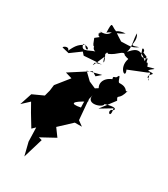

<svg xmlns="http://www.w3.org/2000/svg" viewBox="-212 -987 1083 1237"><g transform="rotate(20 329.0 -368.0)"><path d="M355 -513 328 -538 168 -471 214 -448 123 -368 110 -326 91 -285 6 -263 -39 -179 21 -218 45 -150 82 -55 109 -73 94 30 101 129 170 -8 147 -19 260 -57 229 -120 332 -187 384 -178 352 -211 365 -357C348 -355 342 -346 336 -292C258 -290 266 -312 366 -343C365 -372 366 -355 379 -392C352 -320 472 -338 471 -365C549 -374 551 -358 540 -348C489 -346 539 -270 535 -359L444 -324L540 -413C522 -458 549 -416 582 -495C562 -476 583 -517 514 -525C499 -532 508 -585 491 -562C481 -540 458 -563 464 -533C404 -521 377 -470 414 -426C424 -485 363 -408 331 -440C349 -425 372 -391 403 -422L332 -469L289 -528L393 -536ZM321 -594C312 -570 300 -550 368 -653C364 -608 389 -592 365 -670C391 -699 336 -702 383 -677C441 -689 473 -737 486 -705C547 -668 494 -722 515 -689C474 -615 546 -555 528 -622L660 -650L679 -656C676 -569 696 -617 673 -620C666 -652 737 -653 662 -663C665 -681 744 -696 648 -685C639 -741 633 -677 632 -736C582 -716 582 -751 581 -765C568 -808 605 -774 591 -765C632 -732 620 -759 620 -713C562 -794 527 -756 492 -731C515 -770 502 -823 512 -865C540 -798 466 -769 556 -786C511 -763 499 -772 434 -780C392 -816 358 -855 379 -832C338 -856 338 -892 325 -801C345 -818 397 -816 443 -839C339 -848 373 -781 292 -793C262 -741 289 -801 296 -809C252 -734 335 -781 263 -743C276 -682 268 -667 347 -734C265 -728 265 -657 317 -661C279 -675 208 -615 210 -683C275 -674 242 -629 224 -682C184 -666 169 -659 133 -608C132 -641 87 -621 93 -615L141 -594L224 -635L238 -612L370 -598H364Z"/></g></svg>

Font: Hussar Lance
Style: Italic
Weight: 700
Foundry: Cannot Into Space Fonts, PlusOne Fonts
Version: Version 2.27